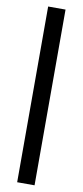

<svg xmlns="http://www.w3.org/2000/svg" viewBox="-105 -876 444 1033"><g transform="rotate(10 117.5 -360.0)"><path d="M165 -840V120H70V-840Z"/></g></svg>

Font: Faculty Glyphic
Style: Regular
Weight: 400
Designer: Koto Studio, Dylan Young
Foundry: Koto Studio
Version: Version 1.004; ttfautohint (v1.8.4.7-5d5b)